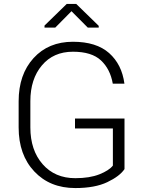

<svg xmlns="http://www.w3.org/2000/svg" viewBox="-20 -930 727 960"><path d="M602.5 -84.5Q578.6 -48.8 516.6 -19.3Q454.6 10.3 356.4 10.3Q229.5 10.3 151.4 -72.8Q73.2 -155.8 73.2 -293V-423.3Q73.2 -557.6 147.7 -639.4Q222.2 -721.2 344.7 -721.2Q461.9 -721.2 525.6 -664.6Q589.4 -607.9 602.1 -511.7H543.9Q531.2 -584.5 484.9 -627.9Q438.5 -671.4 344.7 -671.4Q247.1 -671.4 189.5 -603Q131.8 -534.7 131.8 -424.3V-293Q131.8 -179.2 193.1 -109.1Q254.4 -39.1 356.4 -39.1Q428.2 -39.1 476.8 -58.3Q525.4 -77.6 544.4 -102.1V-287.6H355V-337.4H602.5ZM473.6 -800.8V-792H418.9L337.4 -874L256.3 -792H202.6V-802.2L313.5 -910.2H361.3Z"/></svg>

Font: Franko
Style: Light
Weight: 300
Designer: Google
Version: Version 1.200310; 2013